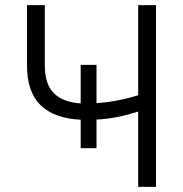

<svg xmlns="http://www.w3.org/2000/svg" viewBox="-20 -727 711 747"><path d="M355.5 -325.7Q438 -331.5 517.6 -356.4V-707H586.9V0H517.6V-293Q475.1 -279.3 436.5 -271.7Q397.9 -264.2 355.5 -261.7V-150.4H293.9V-261.2Q191.4 -266.1 138.2 -317.4Q85 -368.7 85 -472.7V-707H154.3V-472.7Q154.3 -399.4 189.7 -364.3Q225.1 -329.1 293.9 -324.7V-474.6H355.5Z"/></svg>

Font: Pretendard GOV Light
Style: Regular
Weight: 300
Designer: Base glyphs from Inter by Rasmus Andersson; Hangeul glyphs from Noto Sans CJK(Source Han Sans) by Jang Soo-young and Kan
Foundry: Kil Hyung-jin
Version: Version 1.309